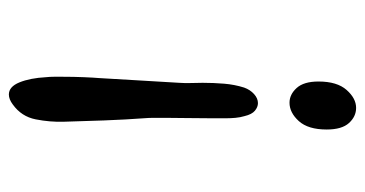

<svg xmlns="http://www.w3.org/2000/svg" viewBox="-220 -380 843 444"><g transform="rotate(90 202.0 -157.5)"><path d="M217 -405Q198 -405 183 -421.5Q168 -438 168 -472Q168 -515 187.5 -537Q207 -559 229 -559Q249 -559 264 -542.5Q279 -526 279 -491Q279 -448 259.5 -426.5Q240 -405 217 -405ZM198 244Q180 244 170 219.5Q160 195 158 158Q157 149 157 139.5Q157 130 157 120Q157 94 158 70.5Q159 47 160 36Q163 -11 165.5 -57.5Q168 -104 171 -150Q172 -164 171.5 -177.5Q171 -191 171 -204Q171 -229 173 -253.5Q175 -278 182 -300Q187 -314 197 -323Q207 -332 218 -332Q227 -332 235.5 -325Q244 -318 248 -301Q251 -291 252 -280Q253 -269 253 -259V-224Q253 -193 252.5 -166.5Q252 -140 252 -116Q252 -103 252 -91.5Q252 -80 253 -68Q256 -28 258 24Q260 76 261 117Q262 149 255.5 182Q249 215 221 235Q209 244 198 244Z"/></g></svg>

Font: Fuzzy Bubbles
Style: Bold
Weight: 700
Designer: Robert E. Leuschke
Foundry: Robert E. Leuschke
Version: Version 1.010; ttfautohint (v1.8.3)